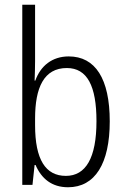

<svg xmlns="http://www.w3.org/2000/svg" viewBox="-20 -780 530 810"><path d="M128 -523V-760H74V0H117L126 -84H130C155 -26 199 10 267 10C381 10 443 -90 443 -268C443 -448 382 -542 270 -542C200 -542 151 -502 129 -440H126C127 -465 128 -497 128 -523ZM262 -493C348 -493 387 -417 387 -269C387 -114 342 -38 258 -38C172 -38 128 -107 128 -252V-280C128 -410 165 -493 262 -493Z"/></svg>

Font: Noto Sans Arabic UI Cn Lt
Style: Regular
Weight: 300
Width: 3
Designer: Monotype Design Team, Nadine Chahine and Nizar Qandah
Foundry: Monotype Imaging Inc.
Version: Version 2.010